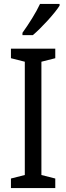

<svg xmlns="http://www.w3.org/2000/svg" viewBox="-20 -963 340 983"><path d="M285 -934V-943H185C164 -898 130 -844 95 -795V-783H148C191 -819 260 -894 285 -934ZM263 0V-49L192 -67V-647L263 -665V-714H36V-665L107 -647V-67L36 -49V0Z"/></svg>

Font: Noto Sans Lao Looped Condensed
Style: Regular
Weight: 400
Width: 3
Designer: Mark Frömberg, Ben Mitchell
Foundry: The Fontpad Ltd
Version: Version 1.003